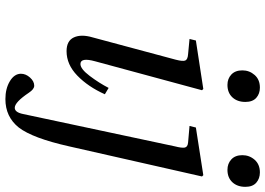

<svg xmlns="http://www.w3.org/2000/svg" viewBox="-158 -598 997 722"><g transform="rotate(90 341.0 -236.5)"><path d="M244.1 -648.9Q244.1 -675.3 261.5 -695.1Q278.8 -714.8 309.1 -714.8Q332 -714.8 347.4 -701.2Q362.8 -687.5 362.8 -660.2Q362.8 -629.9 345.5 -611.3Q328.1 -592.8 298.8 -592.8Q275.4 -592.8 259.8 -607.4Q244.1 -622.1 244.1 -648.9ZM120.1 -85.9 204.1 -398.9Q210.9 -425.3 207 -434.3Q203.1 -443.4 183.1 -444.8L126 -450.2L131.8 -474.1L314 -502L318.8 -497.1L210 -95.2Q194.8 -40 220.2 -40Q238.8 -40 265.1 -75Q291.5 -109.9 310.1 -146L334 -131.8Q305.7 -68.8 263.9 -28.3Q222.2 12.2 171.9 12.2Q132.8 12.2 120.1 -15.4Q107.4 -43 120.1 -85.9ZM563 -648.9Q563 -675.3 580.3 -695.1Q597.7 -714.8 627.9 -714.8Q650.9 -714.8 666.5 -701.2Q682.1 -687.5 682.1 -660.2Q682.1 -629.9 664.8 -611.3Q647.5 -592.8 618.2 -592.8Q594.7 -592.8 578.9 -607.4Q563 -622.1 563 -648.9ZM256.8 184.1Q256.8 165.5 271 149.7Q285.2 133.8 301.8 133.8Q314.9 133.8 328.1 153.8Q363.8 207 384.8 207Q401.9 207 408.2 175.8L529.8 -395Q536.6 -421.4 534.4 -432.4Q532.2 -443.4 515.1 -444.8L453.1 -450.2L459 -474.1L638.2 -502L643.1 -497.1L529.8 2.9Q499 140.1 459 191.9Q418.9 242.2 352.1 242.2Q313 242.2 285.2 225.6Q257.3 209 256.8 184.1Z"/></g></svg>

Font: Linguistics Pro
Style: Italic
Weight: 400
Italic angle: -12°
Designer: Stefan Peev, Context Ltd
Foundry: Stefan Peev, Context Ltd
Version: Version 001.000